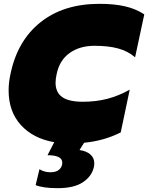

<svg xmlns="http://www.w3.org/2000/svg" viewBox="-20 -734 773 1002"><path d="M166 232 186 149Q211 165 243 165Q274 165 289.5 150.5Q305 136 305 115Q305 76 228 76L263 8Q153 -11 89 -81.5Q25 -152 25 -262Q25 -305 35 -349Q71 -522 191.5 -618Q312 -714 499 -714Q576 -714 632.5 -701Q689 -688 733 -659L685 -435Q648 -467 597 -481Q546 -495 474 -495Q396 -495 343.5 -457.5Q291 -420 276 -349Q270 -324 270 -302Q270 -252 304.5 -227.5Q339 -203 412 -203Q482 -203 541 -218.5Q600 -234 657 -266L610 -43Q523 1 419 11L395 49Q431 54 451.5 72Q472 90 472 118Q472 130 470 137Q460 185 413.5 216.5Q367 248 281 248Q205 248 166 232Z"/></svg>

Font: Prompt Black
Style: Italic
Weight: 900
Italic angle: -12°
Designer: Katatrad Team
Foundry: CadsonDemak
Version: Version 1.001